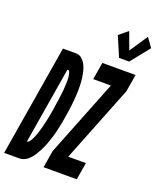

<svg xmlns="http://www.w3.org/2000/svg" viewBox="-222 -1090 987 1195"><g transform="rotate(20 271.5 -492.5)"><path d="M423 -800 367 -931 425 -979 467 -865 547 -985 590 -925 490 -800ZM214 0 233 -114 434 -621H317L336 -735H556L537 -621L336 -114H453L434 0ZM-47 0 75 -735H165Q186 -734 201.5 -720Q217 -706 226.5 -687.5Q236 -669 241 -648.5Q246 -628 249 -607Q252 -586 253 -564Q254 -542 253.5 -520Q253 -498 251.5 -476.5Q250 -455 247.5 -433Q245 -411 242 -388.5Q239 -366 235 -344Q233 -330 230.5 -316Q228 -302 225 -287.5Q222 -273 219 -259Q216 -245 212.5 -231Q209 -217 204.5 -203Q200 -189 195.5 -175Q191 -161 186 -147Q181 -133 174.5 -119.5Q168 -106 161 -92.5Q154 -79 146 -66Q138 -53 128.5 -41.5Q119 -30 107 -20Q95 -10 81 -5Q67 0 53 0ZM62 -114Q70 -115 76 -122Q82 -129 86.5 -136.5Q91 -144 94.5 -152Q98 -160 101.5 -168Q105 -176 107.5 -184Q110 -192 112.5 -200.5Q115 -209 117.5 -217Q120 -225 122 -233Q124 -241 126 -249.5Q128 -258 130 -266Q132 -274 133.5 -282Q135 -290 137 -298.5Q139 -307 140.5 -315Q142 -323 143.5 -331.5Q145 -340 146 -348Q147 -356 149 -364Q150 -374 151.5 -383.5Q153 -393 154.5 -402.5Q156 -412 157.5 -422Q159 -432 160 -441.5Q161 -451 162.5 -460.5Q164 -470 165 -479.5Q166 -489 166.5 -498.5Q167 -508 167.5 -518Q168 -528 168.5 -537Q169 -546 169 -556Q169 -566 168.5 -575Q168 -584 166 -593.5Q164 -603 161 -612Q158 -621 148 -621H146Z"/></g></svg>

Font: Iosevka SS04 Heavy
Style: Italic
Weight: 900
Italic angle: -9°
Monospace: yes
Designer: Belleve Invis
Foundry: Belleve Invis
Version: Version 19.0.0; ttfautohint (v1.8.4)